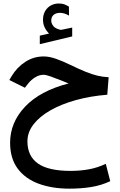

<svg xmlns="http://www.w3.org/2000/svg" viewBox="-20 -764 698 1114"><path d="M264.6 -569.3Q249 -585 239.3 -604.5Q229.5 -624 229.5 -650.4Q229.5 -669.4 234.9 -684.6Q240.2 -699.7 249.5 -710.9Q262.7 -727.1 281.5 -735.4Q300.3 -743.7 320.3 -743.7Q340.8 -743.7 353.5 -738.8Q366.2 -733.9 379.9 -725.6L380.4 -673.8Q365.7 -681.6 353.8 -685.5Q341.8 -689.5 327.1 -689.5Q318.4 -689.5 308.3 -686.8Q298.3 -684.1 290.5 -677.2Q277.3 -665.5 277.3 -644Q277.8 -628.4 288.3 -614.3Q298.8 -600.1 322.8 -593.3Q325.2 -592.8 327.6 -591.8Q330.1 -590.8 333 -590.8Q335.4 -590.8 337.4 -591.3L398.9 -604V-552.7L210.9 -507.8V-557.1ZM377.9 -279.8Q369.6 -283.2 362.5 -286.1Q355.5 -289.1 339.8 -295.4Q299.3 -311.5 272.7 -320.8Q246.1 -330.1 232.9 -330.1Q208 -330.1 183.8 -315.2Q159.7 -300.3 142.6 -278.3L124.5 -254.9L34.2 -299.8L46.9 -321.3Q78.1 -373.5 126.7 -405Q175.3 -436.5 233.4 -436.5Q266.1 -436.5 304.2 -423.1Q342.3 -409.7 385.7 -388.7Q439 -362.8 477.1 -347.4Q515.1 -332 546.4 -324.7Q577.6 -317.4 610.4 -315.9L602.5 -214.4Q503.9 -206.5 419.7 -183.1Q335.4 -159.7 272.5 -123.8Q209.5 -87.9 174.3 -42.2Q139.2 3.4 139.2 56.2Q139.2 141.6 200 184.6Q260.7 227.5 389.6 227.5Q444.8 227.5 494.9 218.5Q544.9 209.5 593.8 186.5L619.6 287.1Q568.4 311.5 510 321Q451.7 330.6 382.8 330.6Q282.7 330.6 205.1 302.2Q127.4 273.9 83 214.8Q38.6 155.8 38.6 64Q38.6 -53.2 125.7 -145.3Q212.9 -237.3 377.9 -279.8Z"/></svg>

Font: Vazir Medium UI
Style: Medium-UI
Weight: 500
Designer: Saber Rastikerdar
Foundry: Saber Rastikerdar
Version: Version 30.0.0